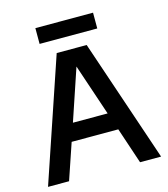

<svg xmlns="http://www.w3.org/2000/svg" viewBox="-125 -961 928 1058"><g transform="rotate(-15 339.5 -431.5)"><path d="M17 0H137L207 -206H473L542 0H662L425 -700H254ZM176 -773H505V-863H176ZM241 -306 340 -600 439 -306Z"/></g></svg>

Font: Uncut Sans Semibold
Style: Regular
Weight: 600
Designer: Kasper Nordkvist
Foundry: UNCUT.wtf
Version: Version 1.304;Glyphs 3.2 (3246)